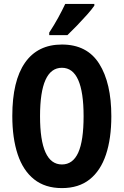

<svg xmlns="http://www.w3.org/2000/svg" viewBox="-20 -953 633 983"><path d="M550 -358Q550 -244 522.5 -161.5Q495 -79 439 -34.5Q383 10 297 10Q211 10 154.5 -35Q98 -80 70.5 -163Q43 -246 43 -359Q43 -539 108 -632Q173 -725 297 -725Q426 -725 488 -626.5Q550 -528 550 -358ZM185 -358Q185 -111 297 -111Q353 -111 380.5 -171.5Q408 -232 408 -358Q408 -606 297 -606Q185 -606 185 -358ZM463 -924Q450 -905 426 -878Q402 -851 375 -823Q348 -795 325 -773H232V-786Q258 -826 278 -862.5Q298 -899 314 -933H463Z"/></svg>

Font: Noto Sans Arabic ExtCond
Style: Bold
Weight: 700
Width: 2
Designer: Monotype Design Team, Nadine Chahine, Nizar Qandah and Khaled Hosny
Foundry: Monotype Imaging Inc.
Version: Version 2.012; ttfautohint (v1.8.4.7-5d5b)